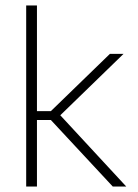

<svg xmlns="http://www.w3.org/2000/svg" viewBox="-20 -684 507 704"><path d="M443 0H393.5L166.5 -244H108.5V-276.5H166.5L383 -486.5H433L194 -254.5V-269ZM115.5 0H76V-664H115.5Z"/></svg>

Font: Anek Malayalam ExtraLight
Style: Regular
Weight: 250
Version: Version 1.003